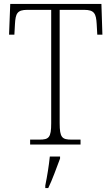

<svg xmlns="http://www.w3.org/2000/svg" viewBox="-20 -734 568 975"><path d="M133 0H389V-25H344C295 -25 283 -35 283 -109V-684H407C459 -684 468 -665 471 -612L474 -558H500L495 -714H32L26 -558H53L56 -612C59 -665 67 -684 119 -684H240V-108C240 -35 228 -25 180 -25H133ZM210 208V221H225C245 181 269 113 285 71V61H233C228 109 220 159 210 208Z"/></svg>

Font: Noto Serif Myanmar SemiCondensed ExtraLight
Style: Regular
Weight: 200
Width: 4
Designer: Ben Mitchell and the Monotype Design Team
Foundry: Monotype Imaging Inc.
Version: Version 2.106